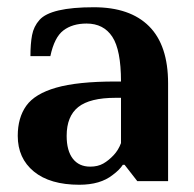

<svg xmlns="http://www.w3.org/2000/svg" viewBox="-20 -500 536 530"><path d="M29 -125Q29 -175 52.5 -208Q76 -241 135 -258Q194 -275 299 -275H314Q314 -362 290 -398.5Q266 -435 219 -435Q180 -435 155 -416Q130 -397 119 -345H64Q64 -379 68.5 -403Q73 -427 89 -445Q120 -480 239 -480Q339 -480 391.5 -427.5Q444 -375 444 -270V0H359L324 -45H319Q310 -31 291 -17Q257 10 199 10Q118 10 73.5 -26.5Q29 -63 29 -125ZM294 -72Q307 -86 314 -105V-230H299Q228 -230 196 -204.5Q164 -179 164 -125Q164 -84 181 -62Q198 -40 229 -40Q250 -40 265 -48.5Q280 -57 294 -72Z"/></svg>

Font: Philosopher
Style: Bold
Weight: 700
Designer: Jovanny Lemonad
Foundry: Jovanny Lemonad
Version: Version 2.000